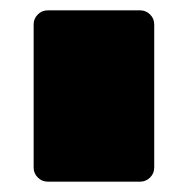

<svg xmlns="http://www.w3.org/2000/svg" viewBox="-20 -591 363 371"><path d="M45 -267V-544Q45 -555 53 -563Q61 -571 72 -571H251Q262 -571 270 -563Q278 -555 278 -544V-267Q278 -256 270 -248Q262 -240 251 -240H72Q61 -240 53 -248Q45 -256 45 -267Z"/></svg>

Font: Rubik
Style: Regular
Weight: 900
Designer: Hubert & Fischer
Foundry: Hubert & Fischer
Version: Version 1.100